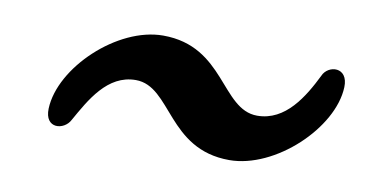

<svg xmlns="http://www.w3.org/2000/svg" viewBox="-37 -534 698 361"><g transform="rotate(10 312.5 -353.5)"><path d="M62.5 -285.6C61 -246.1 98.1 -250.5 108.9 -272C132.3 -313.5 160.6 -366.7 214.8 -366.7C283.2 -366.7 295.4 -249 413.6 -249C501 -249 600.1 -342.8 603 -421.4C604.5 -460.9 565.9 -457.5 556.6 -435.1C535.6 -392.6 504.9 -340.3 450.7 -340.3C381.8 -340.3 369.1 -458 251 -458C163.6 -458 65.4 -364.3 62.5 -285.6Z"/></g></svg>

Font: Courgette
Style: Regular
Weight: 400
Designer: Karolina Lach
Foundry: Karolina Lach
Version: Version 1.002